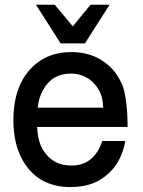

<svg xmlns="http://www.w3.org/2000/svg" viewBox="-20 -755 596 798"><path d="M134.3 -227.5Q135.7 -197.3 142.3 -171.9Q148.9 -146.5 160.2 -129.9Q199.7 -66.9 276.9 -66.9Q370.6 -66.9 405.3 -168.9H500.5Q489.3 -105 456.1 -61.5Q422.9 -18.1 372.6 4.4Q328.1 22.5 273.9 22.5Q137.7 22.5 74.7 -88.4Q35.6 -156.7 35.6 -254.9Q35.6 -412.6 129.4 -489.7Q189 -538.6 275.9 -538.6Q333.5 -538.6 378.7 -517.6Q423.8 -496.6 457 -456.1Q466.8 -443.4 474.9 -429Q482.9 -414.6 489.3 -399.9Q499 -372.6 504.6 -328.6Q510.3 -284.7 510.3 -227.5ZM408.2 -300.8Q408.2 -302.2 408.4 -304Q408.7 -305.7 408.7 -306.6V-307.6H415ZM408.7 -307.6Q408.7 -344.2 395 -373Q381.3 -401.9 355 -422.9Q318.8 -449.2 274.9 -449.2Q195.8 -449.2 158.7 -380.4Q141.1 -349.6 136.7 -307.6ZM333 -574.7H231.9L129.4 -735.4H207.5L282.7 -645.5Q300.8 -667.5 319.6 -690.7Q338.4 -713.9 356.4 -735.4H435.5Z"/></svg>

Font: SolaimanLipi
Style: Bold
Weight: 700
Designer: Solaiman Karim
Foundry: Al Mamun Sumon
Version: Version 2.000